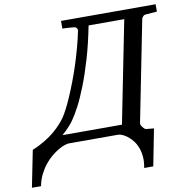

<svg xmlns="http://www.w3.org/2000/svg" viewBox="-181 -761 1031 1056"><g transform="rotate(-10 334.5 -233.0)"><path d="M374 -620.1Q354.5 -520.5 330.6 -439.5Q306.6 -358.4 282 -295.7Q257.3 -232.9 234.1 -189Q210.9 -145 192.9 -120.1Q184.1 -107.4 172.9 -95Q161.6 -82.5 151.9 -72.8Q140.1 -61 127.9 -50.8H460L573.2 -620.1ZM695.8 -625Q685.5 -625 679 -617.9Q672.4 -610.8 670.9 -604L559.1 -40Q558.1 -36.6 560.8 -30.8Q563.5 -24.9 567.6 -19.3Q571.8 -13.7 577.1 -9Q582.5 -4.4 587.9 -3.9L629.9 0L589.8 205.1H539.1Q545.9 169.4 543 140.4Q540 111.3 530.8 88.6Q521.5 65.9 507.8 49.3Q494.1 32.7 479.7 21.7Q465.3 10.7 451.9 5.4Q438.5 0 429.7 0H152.8Q144.5 0 129.2 5.4Q113.8 10.7 95 21.7Q76.2 32.7 55.9 49.3Q35.6 65.9 17.3 88.6Q-1 111.3 -15.6 140.4Q-30.3 169.4 -37.1 205.1H-87.9L-46.9 0Q-11.7 -13.7 22.5 -34.2Q37.1 -43 53 -54.2Q68.8 -65.4 85 -79.6Q101.1 -93.8 116.7 -110.4Q132.3 -127 146 -147Q156.7 -163.1 170.9 -190.4Q185.1 -217.8 200.4 -253.4Q215.8 -289.1 231.9 -331.1Q248 -373 262.7 -418.5Q277.3 -463.9 290 -510.7Q302.7 -557.6 312 -603Q313 -608.9 308.3 -616Q303.7 -623 293 -624Q282.2 -625 271 -626Q261.2 -627 250 -627.4Q238.8 -627.9 229 -627.9V-670.9H757.3V-629.9Z"/></g></svg>

Font: Charis SIL Cyr
Style: Italic
Weight: 400
Italic angle: -11°
Foundry: SIL International
Version: Version 5.000